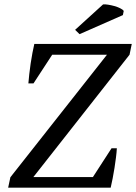

<svg xmlns="http://www.w3.org/2000/svg" viewBox="-20 -865 627 885"><path d="M494.1 -181.6H518.6Q517.6 -162.6 514.6 -139.2Q511.7 -115.7 507.8 -91.1Q503.9 -66.4 499.3 -42.7Q494.6 -19 490.2 0H17.6L27.8 -47.9L473.1 -612.8H220.7L134.3 -480.5H110.8Q112.3 -500 115 -523.9Q117.7 -547.9 121.3 -572.5Q125 -597.2 129.4 -620.6Q133.8 -644 138.2 -662.6H587.4L577.1 -612.8L133.8 -48.8H408.2ZM455.1 -844.7Q463.4 -845.7 477.8 -843.5Q492.2 -841.3 506.8 -837.2Q521.5 -833 533.7 -827.1Q545.9 -821.3 550.3 -814.5L546.4 -795.4L346.7 -707.5L326.2 -727.5Z"/></svg>

Font: PT Astra Serif
Style: Italic
Weight: 400
Italic angle: -16°
Designer: A.Korolkova, I. Chaeva
Foundry: ParaType Ltd
Version: Version 1.001